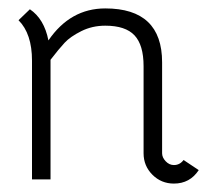

<svg xmlns="http://www.w3.org/2000/svg" viewBox="-20 -426 527 456"><path d="M321 -269Q321 -319 299.5 -342Q278 -365 230 -365Q199 -365 173 -352Q147 -339 133.5 -324.5Q120 -310 100 -284V0H56V-282Q56 -346 24 -378L51 -404Q85 -381 95 -330Q147 -406 230 -406Q365 -406 365 -278V-62Q365 -52 373.5 -43Q382 -34 393 -34Q407 -34 416 -46L452 -22Q431 10 393 10Q363 10 342 -11Q321 -32 321 -62Z"/></svg>

Font: Bhavuka
Style: Regular
Weight: 400
Version: 2.94.0; ttfautohint (v1.2) -l 7 -r 28 -G 50 -x 13 -D deva -f